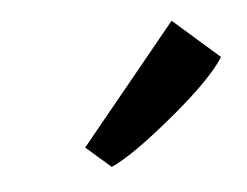

<svg xmlns="http://www.w3.org/2000/svg" viewBox="-29 -688 309 240"><g transform="rotate(-5 125.5 -568.5)"><path d="M103 -481 72 -508 193 -656H194L251 -606Q235 -580 182.5 -536.5Q130 -493 103 -481Z"/></g></svg>

Font: Aikya Medium
Style: Regular
Weight: 500
Designer: Neelakash Kshetrimayum (Latin subset based on Merriweather by Eben Sorkin)
Foundry: Brand New Type
Version: Version 1.00 b005